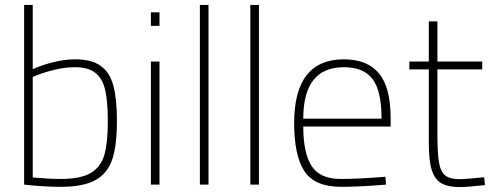

<svg xmlns="http://www.w3.org/2000/svg" viewBox="-20 -750 1996 780"><path d="M78 0V-730H113V-469Q145 -484 193 -496.5Q241 -509 285 -509Q352 -509 389 -482.5Q426 -456 440.5 -402Q455 -348 455 -258Q455 -159 436 -102.5Q417 -46 368 -18.5Q319 9 227 9Q157 9 78 0ZM418 -258Q418 -337 407.5 -383.5Q397 -430 368 -453.5Q339 -477 285 -477Q241 -477 193 -464.5Q145 -452 113 -437V-29Q181 -23 226 -23Q308 -23 349 -47.5Q390 -72 404 -121Q418 -170 418 -258Z M593 -700H628V-645H593ZM593 -500H628V0H593Z M792 -730H827V0H792Z M997 -730H1032V0H997Z M1175 -250Q1175 -509 1377 -509Q1472 -509 1519.5 -452Q1567 -395 1567 -269V-236H1212Q1212 -128 1246 -75.5Q1280 -23 1364 -23Q1438 -23 1546 -32L1548 0Q1440 9 1363 9Q1257 8 1216 -55.5Q1175 -119 1175 -250ZM1530 -268Q1530 -381 1493.5 -429Q1457 -477 1377 -477Q1212 -477 1212 -268Z M1722 -168V-468H1643V-500H1722V-663H1757V-500H1939V-468H1757V-206Q1757 -127 1763.5 -89.5Q1770 -52 1789 -37Q1808 -22 1849 -22Q1867 -22 1947 -30L1950 2Q1875 10 1849 10Q1801 10 1774 -5Q1747 -20 1734.5 -58Q1722 -96 1722 -168Z"/></svg>

Font: Cairo ExtraLight
Style: Regular
Weight: 275
Designer: Mohamed Gaber, Accademia di Belle Arti di Urbino and others
Foundry: Kief Type Foundry, Accademia di Belle Arti di Urbino and others
Version: Version 3.011